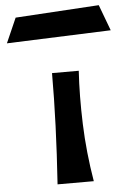

<svg xmlns="http://www.w3.org/2000/svg" viewBox="-200 -921 644 966"><g transform="rotate(-5 122.0 -438.0)"><path d="M-86 -852 336 -878 385 -747 -141 -727ZM51 2Q72 -306 72 -558H207Q199 -433 204 -289.5Q209 -146 234 2Z"/></g></svg>

Font: OpenDyslexic
Style: Bold
Weight: 800
Designer: Abbie Gonzalez
Version: Version 0.920;hotconv 1.0.109;makeotfexe 2.5.65596